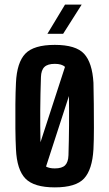

<svg xmlns="http://www.w3.org/2000/svg" viewBox="-20 -802 473 830"><path d="M217 8Q127 8 90 -30Q53 -68 49 -157Q47 -195 46.5 -247Q46 -299 46.5 -351.5Q47 -404 49 -444Q53 -532 89.5 -570Q126 -608 217 -608Q308 -608 343.5 -569.5Q379 -531 384 -444Q385 -405 385.5 -353Q386 -301 386 -249Q386 -197 384 -157Q379 -69 343.5 -30.5Q308 8 217 8ZM157 -469Q152 -325 155 -187L261 -513Q247 -526 217 -526Q186 -526 172 -512.5Q158 -499 157 -469ZM217 -74Q248 -74 261.5 -87.5Q275 -101 276 -131Q280 -263 278 -387L179 -82Q193 -74 217 -74ZM185 -656 261 -782H333L253 -656Z"/></svg>

Font: Big Shoulders Display
Style: Bold
Weight: 700
Designer: Patric King
Foundry: XO Type Co
Version: Version 1.000; ttfautohint (v1.8.2)